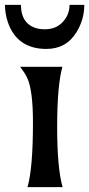

<svg xmlns="http://www.w3.org/2000/svg" viewBox="-37 -767 365 787"><path d="M218.8 -493.2Q197.3 -416.5 197.3 -246.8Q197.3 -77.1 219.7 0H75.7Q98.1 -77.1 98.1 -264.2Q98.1 -397.5 74.7 -447.3Q68.8 -460 61.5 -470.7L45.4 -493.2ZM103 -654.3Q122.1 -647 146.2 -647Q170.4 -647 188.2 -654.5Q206.1 -662.1 219.2 -675.8Q248 -705.6 248 -747.1H308.6Q308.6 -687.5 276.9 -635.7Q234.9 -566.4 153.3 -566.4Q33.7 -566.4 -4.4 -674.8Q-16.6 -710.4 -16.6 -747.1H48.8Q48.8 -675.8 103 -654.3Z"/></svg>

Font: Amarante
Style: Regular
Weight: 400
Designer: Karolina Lach
Foundry: Sorkin Type Co.
Version: Version 1.001